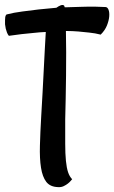

<svg xmlns="http://www.w3.org/2000/svg" viewBox="-40 -682 465 782"><path d="M-3.9 -536.1Q-8.8 -542 -11.7 -549.8Q-14.6 -557.6 -16.6 -565.4Q-18.6 -574.2 -19.5 -583V-599.6Q-19.5 -606.4 -18.6 -612.8Q-17.6 -619.1 -13.7 -623Q16.6 -630.9 51.8 -635.3Q86.9 -639.6 118.2 -643.6Q154.3 -647.5 189.5 -650.4Q199.2 -657.2 207 -660.2Q214.8 -663.1 219.7 -660.2Q221.7 -660.2 223.6 -652.3H227.5Q262.7 -653.3 294.9 -654.3Q322.3 -655.3 349.1 -654.8Q376 -654.3 390.6 -653.3Q398.4 -652.3 402.3 -641.6Q406.2 -630.9 404.8 -614.3Q403.3 -597.7 395.5 -578.1Q387.7 -558.6 370.1 -541Q347.7 -546.9 323.2 -549.3Q298.8 -551.8 279.3 -553.7Q254.9 -555.7 233.4 -555.7H228.5Q229.5 -516.6 229.5 -469.2Q229.5 -421.9 229 -373.5Q228.5 -325.2 227.5 -278.8Q226.6 -232.4 225.6 -196.3Q225.6 -138.7 225.6 -97.2Q225.6 -55.7 228.5 -26.9Q231.4 2 237.3 19.5Q243.2 37.1 253.9 47.9Q252.9 48.8 248.5 54.2Q244.1 59.6 236.8 65.4Q229.5 71.3 219.2 76.2Q209 81.1 196.3 80.1Q164.1 79.1 148.4 58.6Q132.8 38.1 127 1Q121.1 -36.1 122.6 -88.9Q124 -141.6 127.9 -209Q130.9 -254.9 133.3 -303.7Q135.7 -352.5 138.2 -397.9Q140.6 -443.4 142.6 -482.9Q144.5 -522.5 146.5 -551.8Q122.1 -550.8 96.7 -547.9Q74.2 -545.9 47.9 -543Q21.5 -540 -3.9 -536.1Z"/></svg>

Font: Rancho
Style: Regular
Weight: 400
Designer: Font Diner, Inc
Foundry: Font Diner, Inc
Version: Version 1.000